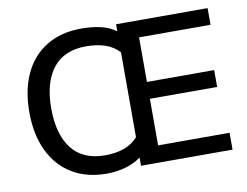

<svg xmlns="http://www.w3.org/2000/svg" viewBox="-78 -823 1212 942"><g transform="rotate(-10 528.0 -352.5)"><path d="M382 9Q281 9 208.5 -35.5Q136 -80 97.5 -161.5Q59 -243 59 -353Q59 -464 97 -545Q135 -626 207.5 -670Q280 -714 382 -714Q430 -714 474.5 -704.5Q519 -695 553 -670V-705H1009V-622H653V-400H988V-316H653V-84H1009V0H553V-41Q519 -16 474.5 -3.5Q430 9 382 9ZM168 -353Q168 -224 223.5 -152.5Q279 -81 389 -81Q442 -81 483 -95.5Q524 -110 553 -142V-565Q525 -596 483.5 -610Q442 -624 389 -624Q279 -624 223.5 -553Q168 -482 168 -353Z"/></g></svg>

Font: Mulish SemiBold
Style: Regular
Weight: 600
Designer: Vernon Adams
Foundry: Vernon Adams
Version: Version 3.603; ttfautohint (v1.8.3)